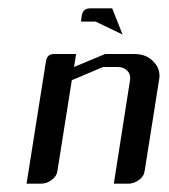

<svg xmlns="http://www.w3.org/2000/svg" viewBox="-20 -442 406 462"><path d="M43.9 0 90.8 -295.9Q93.8 -312 109.9 -312H163.1L158.2 -280.8L232.9 -312H303.2Q332.5 -312 349.1 -293.9Q363.8 -279.3 363.8 -259.3Q363.8 -255.9 362.8 -250L328.1 -30.8Q326.2 -17.1 314 -8.8Q302.2 0 288.1 0H253.9L293 -250Q294.9 -263.2 286.1 -272Q277.3 -280.8 263.2 -280.8H228L152.8 -249L118.2 -30.8Q116.2 -17.1 104 -8.8Q92.3 0 78.1 0ZM174.8 -390.1 176.8 -404.8Q179.7 -421.9 196.8 -421.9H250L274.9 -358.9L210 -390.1Z"/></svg>

Font: Hhenum
Style: Italic
Weight: 400
Designer: T. Christopher White
Version: Version 1.0